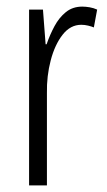

<svg xmlns="http://www.w3.org/2000/svg" viewBox="-20 -561 323 581"><path d="M229 -541Q239 -541 251 -539Q263 -537 274 -532L264 -478Q257 -481 246.5 -483.5Q236 -486 226 -486Q193 -486 169.5 -456Q146 -426 133.5 -378.5Q121 -331 122 -279V0H68V-532H110L118 -427H121Q131 -456 145 -482Q159 -508 179.5 -524.5Q200 -541 229 -541Z"/></svg>

Font: Noto Sans Thai ExtCond Light
Style: Regular
Weight: 300
Width: 2
Designer: Monotype Design Team
Foundry: Monotype Imaging Inc.
Version: Version 2.002; ttfautohint (v1.8.4.7-5d5b)